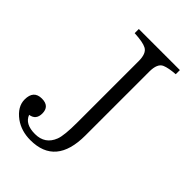

<svg xmlns="http://www.w3.org/2000/svg" viewBox="-220 -802 912 912"><g transform="rotate(45 236.0 -346.0)"><path d="M430.7 -687Q384.8 -683.6 361.8 -673.8Q333 -661.6 333 -606.9V-177.7Q333 22.9 163.6 22.9Q103 22.9 58.6 -8.8Q7.8 -46.4 7.8 -94.7Q7.8 -155.8 63 -155.8Q114.7 -155.8 114.7 -106.9Q114.7 -64 74.7 -58.1Q91.3 -13.2 158.7 -13.2Q226.1 -13.2 250 -75.2Q262.2 -106.4 262.2 -195.8V-606.9Q262.2 -658.2 235.8 -671.9Q213.4 -684.1 154.8 -687V-714.8H430.7Z"/></g></svg>

Font: I.MingCP
Style: Regular
Weight: 400
Designer: I.Font Project
Version: Version 8.000; Sep 06, 2022